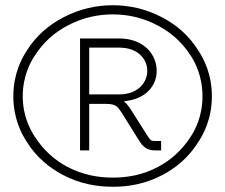

<svg xmlns="http://www.w3.org/2000/svg" viewBox="-20 -709 861 734"><path d="M435 -348H321V-527H435C509 -527 543 -482 543 -438C543 -394 508 -348 435 -348ZM571 -134H596V-170H571C558 -170 555 -173 545 -188L479 -292C471 -305 461 -315 454 -322C535 -329 579 -379 579 -438C579 -501 530 -562 435 -562H286V-134H321V-312H368C421 -312 425 -310 449 -272L514 -168C522 -156 537 -134 571 -134ZM754 -341C754 -264 726 -213 710 -188C675 -133 631 -96 586 -72C525 -39 465 -30 411 -30C359 -30 298 -39 236 -72C191 -96 147 -133 112 -188C96 -213 67 -264 67 -341C67 -418 96 -470 112 -495C147 -550 191 -586 236 -610C297 -643 357 -654 411 -654C465 -654 525 -643 586 -610C631 -586 675 -550 710 -495C726 -470 754 -418 754 -341ZM740 -169C758 -197 790 -255 790 -341C790 -427 758 -485 740 -513C702 -575 653 -614 603 -641C535 -677 470 -689 411 -689C352 -689 287 -677 219 -641C169 -614 119 -575 81 -513C63 -485 31 -427 31 -341C31 -255 63 -197 81 -169C119 -107 169 -68 219 -41C287 -5 354 5 411 5C470 5 535 -5 603 -41C653 -68 702 -107 740 -169Z"/></svg>

Font: Rawengulk
Style: Regular
Weight: 400
Version: Version 0.9